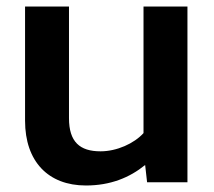

<svg xmlns="http://www.w3.org/2000/svg" viewBox="-20 -560 658 590"><path d="M244 10C319 10 378 -14 426 -53L432 0H556V-540H421V-151C392 -119 339 -95 289 -95C225 -95 192 -124 192 -197V-540H57V-189C57 -64 128 10 244 10Z"/></svg>

Font: Kanit Medium
Style: Regular
Weight: 500
Designer: Katatrad Team
Foundry: CadsonDemak
Version: Version 1.000;PS 001.000;hotconv 1.0.88;makeotf.lib2.5.64775